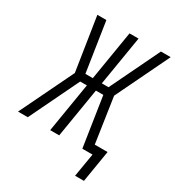

<svg xmlns="http://www.w3.org/2000/svg" viewBox="-217 -859 1044 1143"><g transform="rotate(30 304.5 -287.0)"><path d="M477 161 504 0H434L382 -340H331L275 0H213L269 -340H223L59 0H-8L170 -368L113 -735H175L227 -395H278L334 -735H396L340 -395H386L550 -735H617L440 -368L486 -58H574L538 161Z"/></g></svg>

Font: Iosevka Light Extended
Style: Italic
Weight: 300
Width: 7
Italic angle: -9°
Monospace: yes
Designer: Belleve Invis
Foundry: Belleve Invis
Version: Version 32.5.0; ttfautohint (v1.8.4)